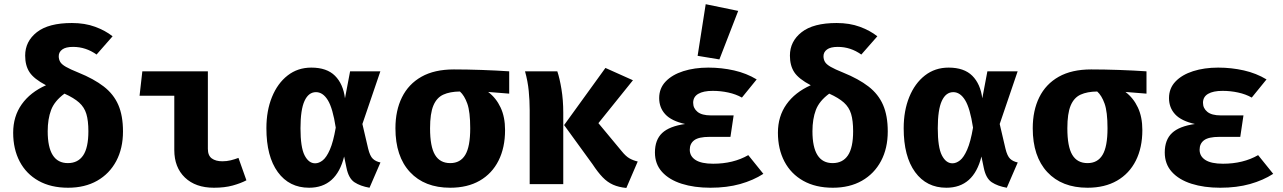

<svg xmlns="http://www.w3.org/2000/svg" viewBox="-20 -889 6194 927"><path d="M327.2 -777.9Q389.7 -777.9 439.2 -759.7Q488.7 -741.5 523.6 -713.8L446.2 -625.6Q394.4 -662.6 332.8 -662.6Q297.4 -662.6 280.5 -650Q263.6 -637.4 263.6 -617.9Q263.6 -602.1 270.8 -590Q277.9 -577.9 298.5 -566.2Q319 -554.4 358.5 -538.5Q433.3 -508.2 481 -471.3Q528.7 -434.4 551.3 -382.3Q573.8 -330.3 573.8 -254.4Q573.8 -172.8 541.3 -111.5Q508.7 -50.3 449.2 -16.4Q389.7 17.4 308.7 17.4Q225.6 17.4 166.2 -15.9Q106.7 -49.2 75.1 -109.2Q43.6 -169.2 43.6 -248.2Q43.6 -327.2 84.9 -385.4Q126.2 -443.6 202.1 -477.4Q143.6 -508.2 122.6 -540.3Q101.5 -572.3 101.5 -620.5Q101.5 -689.2 157.9 -733.6Q214.4 -777.9 327.2 -777.9ZM291.3 -436.9Q243.1 -401.5 226.7 -357.9Q210.3 -314.4 210.3 -255.4Q210.3 -101.5 307.7 -101.5Q356.4 -101.5 381.5 -138.7Q406.7 -175.9 406.7 -255.4Q406.7 -306.7 396.9 -339Q387.2 -371.3 362.1 -393.8Q336.9 -416.4 291.3 -436.9Z M821.5 -426.7H653.8L667.2 -544.6H983.6V-170.3Q983.6 -137.9 1002.6 -124.1Q1021.5 -110.3 1053.8 -110.3Q1074.9 -110.3 1094.4 -115.1Q1113.8 -120 1131.3 -126.7L1169.7 -18.5Q1142.6 -4.1 1103.6 6.7Q1064.6 17.4 1012.8 17.4Q924.1 17.4 872.8 -31.8Q821.5 -81 821.5 -164.6Z M1483.1 -562.6Q1557.9 -562.6 1597.4 -523.1Q1636.9 -483.6 1645.6 -414.4L1670.3 -544.6H1816.4L1729.7 -290.3L1757.4 -171.8Q1766.2 -135.4 1780.3 -122.3Q1794.4 -109.2 1816.9 -104.6L1764.1 17.4Q1720 9.7 1691.5 -9Q1663.1 -27.7 1652.8 -79L1641.5 -133.3Q1604.1 17.4 1472.3 17.4Q1376.4 17.4 1321.3 -58.2Q1266.2 -133.8 1266.2 -269.7Q1266.2 -354.4 1293.1 -420.5Q1320 -486.7 1368.7 -524.6Q1417.4 -562.6 1483.1 -562.6ZM1505.6 -444.1Q1469.7 -444.1 1450.3 -401.8Q1430.8 -359.5 1430.8 -269.7Q1430.8 -177.9 1450.5 -139.2Q1470.3 -100.5 1501.5 -100.5Q1520 -100.5 1538.2 -114.9Q1556.4 -129.2 1572.8 -166.7Q1589.2 -204.1 1601 -272.8Q1586.7 -366.7 1562.8 -405.4Q1539 -444.1 1505.6 -444.1Z M2171.3 -553.8Q2232.8 -553.8 2305.9 -551.3Q2379 -548.7 2438.5 -544.6V-436.9L2336.9 -445.1Q2375.4 -415.9 2396.9 -370Q2418.5 -324.1 2418.5 -261Q2418.5 -175.9 2386.9 -113.3Q2355.4 -50.8 2296.2 -16.7Q2236.9 17.4 2153.8 17.4Q2029.7 17.4 1959.5 -58.2Q1889.2 -133.8 1889.2 -269.7Q1889.2 -355.4 1920.8 -419.2Q1952.3 -483.1 2014.9 -518.5Q2077.4 -553.8 2171.3 -553.8ZM2056.4 -269.7Q2056.4 -181 2080.3 -141.3Q2104.1 -101.5 2153.8 -101.5Q2202.6 -101.5 2226.4 -141.3Q2250.3 -181 2250.3 -269.7Q2250.3 -349.2 2236.2 -388.7Q2222.1 -428.2 2200.5 -447.2Q2152.3 -446.7 2120.3 -432.1Q2088.2 -417.4 2072.3 -379.2Q2056.4 -341 2056.4 -269.7Z M2903.1 -561 3035.9 -501.5 2869.2 -294.4 2982.1 -158.5Q3001.5 -134.4 3019.2 -124.4Q3036.9 -114.4 3059 -109.2L3004.1 18.5Q2967.2 14.9 2940 2.8Q2912.8 -9.2 2889.7 -33.1Q2866.7 -56.9 2841 -95.9L2703.6 -285.1ZM2670.8 -544.6Q2682.1 -511.3 2690.8 -458.5Q2699.5 -405.6 2699.5 -345.1V0H2537.4V-356.9Q2537.4 -402.6 2532.8 -449.7Q2528.2 -496.9 2514.9 -544.6Z M3506.7 -228.2H3405.6Q3353.8 -228.2 3332.1 -212.1Q3310.3 -195.9 3310.3 -166.2Q3310.3 -134.4 3338.5 -116.4Q3366.7 -98.5 3423.1 -98.5Q3520.5 -98.5 3592.8 -140L3665.6 -49.7Q3617.4 -18.5 3553.6 -0.5Q3489.7 17.4 3409.7 17.4Q3331.8 17.4 3271.3 -1.8Q3210.8 -21 3176.4 -59Q3142.1 -96.9 3142.1 -152.8Q3142.1 -213.8 3176.9 -246.7Q3211.8 -279.5 3287.7 -290.3Q3221.5 -305.1 3192.1 -337.2Q3162.6 -369.2 3162.6 -415.4Q3162.6 -462.6 3193.8 -495.4Q3225.1 -528.2 3279 -545.4Q3332.8 -562.6 3400 -562.6Q3464.1 -562.6 3524.1 -549Q3584.1 -535.4 3633.3 -505.6L3562.1 -417.9Q3532.8 -434.4 3496.2 -442.3Q3459.5 -450.3 3421 -450.3Q3375.9 -450.3 3351.3 -435.9Q3326.7 -421.5 3326.7 -392.8Q3326.7 -366.2 3347.7 -349Q3368.7 -331.8 3412.8 -331.8H3522.1ZM3387.2 -868.7 3544.1 -836.4 3453.3 -602.1 3348.2 -619.5Z M4019.5 -777.9Q4082.1 -777.9 4131.5 -759.7Q4181 -741.5 4215.9 -713.8L4138.5 -625.6Q4086.7 -662.6 4025.1 -662.6Q3989.7 -662.6 3972.8 -650Q3955.9 -637.4 3955.9 -617.9Q3955.9 -602.1 3963.1 -590Q3970.3 -577.9 3990.8 -566.2Q4011.3 -554.4 4050.8 -538.5Q4125.6 -508.2 4173.3 -471.3Q4221 -434.4 4243.6 -382.3Q4266.2 -330.3 4266.2 -254.4Q4266.2 -172.8 4233.6 -111.5Q4201 -50.3 4141.5 -16.4Q4082.1 17.4 4001 17.4Q3917.9 17.4 3858.5 -15.9Q3799 -49.2 3767.4 -109.2Q3735.9 -169.2 3735.9 -248.2Q3735.9 -327.2 3777.2 -385.4Q3818.5 -443.6 3894.4 -477.4Q3835.9 -508.2 3814.9 -540.3Q3793.8 -572.3 3793.8 -620.5Q3793.8 -689.2 3850.3 -733.6Q3906.7 -777.9 4019.5 -777.9ZM3983.6 -436.9Q3935.4 -401.5 3919 -357.9Q3902.6 -314.4 3902.6 -255.4Q3902.6 -101.5 4000 -101.5Q4048.7 -101.5 4073.8 -138.7Q4099 -175.9 4099 -255.4Q4099 -306.7 4089.2 -339Q4079.5 -371.3 4054.4 -393.8Q4029.2 -416.4 3983.6 -436.9Z M4560 -562.6Q4634.9 -562.6 4674.4 -523.1Q4713.8 -483.6 4722.6 -414.4L4747.2 -544.6H4893.3L4806.7 -290.3L4834.4 -171.8Q4843.1 -135.4 4857.2 -122.3Q4871.3 -109.2 4893.8 -104.6L4841 17.4Q4796.9 9.7 4768.5 -9Q4740 -27.7 4729.7 -79L4718.5 -133.3Q4681 17.4 4549.2 17.4Q4453.3 17.4 4398.2 -58.2Q4343.1 -133.8 4343.1 -269.7Q4343.1 -354.4 4370 -420.5Q4396.9 -486.7 4445.6 -524.6Q4494.4 -562.6 4560 -562.6ZM4582.6 -444.1Q4546.7 -444.1 4527.2 -401.8Q4507.7 -359.5 4507.7 -269.7Q4507.7 -177.9 4527.4 -139.2Q4547.2 -100.5 4578.5 -100.5Q4596.9 -100.5 4615.1 -114.9Q4633.3 -129.2 4649.7 -166.7Q4666.2 -204.1 4677.9 -272.8Q4663.6 -366.7 4639.7 -405.4Q4615.9 -444.1 4582.6 -444.1Z M5248.2 -553.8Q5309.7 -553.8 5382.8 -551.3Q5455.9 -548.7 5515.4 -544.6V-436.9L5413.8 -445.1Q5452.3 -415.9 5473.8 -370Q5495.4 -324.1 5495.4 -261Q5495.4 -175.9 5463.8 -113.3Q5432.3 -50.8 5373.1 -16.7Q5313.8 17.4 5230.8 17.4Q5106.7 17.4 5036.4 -58.2Q4966.2 -133.8 4966.2 -269.7Q4966.2 -355.4 4997.7 -419.2Q5029.2 -483.1 5091.8 -518.5Q5154.4 -553.8 5248.2 -553.8ZM5133.3 -269.7Q5133.3 -181 5157.2 -141.3Q5181 -101.5 5230.8 -101.5Q5279.5 -101.5 5303.3 -141.3Q5327.2 -181 5327.2 -269.7Q5327.2 -349.2 5313.1 -388.7Q5299 -428.2 5277.4 -447.2Q5229.2 -446.7 5197.2 -432.1Q5165.1 -417.4 5149.2 -379.2Q5133.3 -341 5133.3 -269.7Z M5968.2 -228.2H5867.2Q5815.4 -228.2 5793.6 -212.1Q5771.8 -195.9 5771.8 -166.2Q5771.8 -134.4 5800 -116.4Q5828.2 -98.5 5884.6 -98.5Q5982.1 -98.5 6054.4 -140L6127.2 -49.7Q6079 -18.5 6015.1 -0.5Q5951.3 17.4 5871.3 17.4Q5793.3 17.4 5732.8 -1.8Q5672.3 -21 5637.9 -59Q5603.6 -96.9 5603.6 -152.8Q5603.6 -213.8 5638.5 -246.7Q5673.3 -279.5 5749.2 -290.3Q5683.1 -305.1 5653.6 -337.2Q5624.1 -369.2 5624.1 -415.4Q5624.1 -462.6 5655.4 -495.4Q5686.7 -528.2 5740.5 -545.4Q5794.4 -562.6 5861.5 -562.6Q5925.6 -562.6 5985.6 -549Q6045.6 -535.4 6094.9 -505.6L6023.6 -417.9Q5994.4 -434.4 5957.7 -442.3Q5921 -450.3 5882.6 -450.3Q5837.4 -450.3 5812.8 -435.9Q5788.2 -421.5 5788.2 -392.8Q5788.2 -366.2 5809.2 -349Q5830.3 -331.8 5874.4 -331.8H5983.6Z"/></svg>

Font: Fira Code
Style: Bold
Weight: 700
Monospace: yes
Designer: Carrois Corporate, Edenspiekermann AG, Nikita Prokopov
Foundry: Carrois Corporate, Edenspiekermann AG, Nikita Prokopov
Version: Version 6.000; ttfautohint (v1.8.2) -l 8 -r 50 -G 200 -x 14 